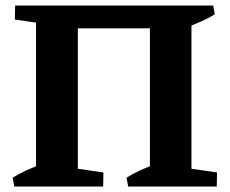

<svg xmlns="http://www.w3.org/2000/svg" viewBox="-20 -678 835 698"><path d="M111 0V-658H263V0ZM525 0V-658H676V0ZM172 -587 34 -607 35 -658H175ZM222 -575V-658H540V-575ZM662 -579 661 -658H755L761 -626Q740 -613 714.5 -601.5Q689 -590 662 -579ZM32 0 26 -32Q48 -46 73.5 -57.5Q99 -69 125 -79L126 0ZM215 0 218 -71 356 -51 355 0ZM446 0 440 -32Q462 -46 487 -57.5Q512 -69 539 -79L540 0ZM628 0 631 -71 769 -51 768 0Z"/></svg>

Font: Eczar SemiBold
Style: Regular
Weight: 600
Designer: Vaibhav Singh
Foundry: Rosetta Type Foundry
Version: Version 2.000